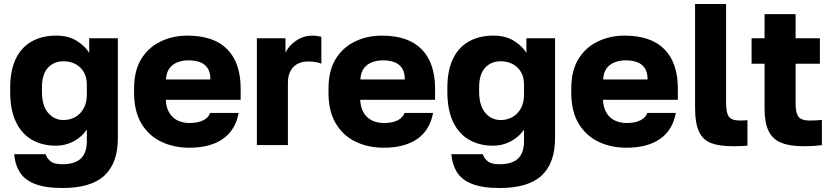

<svg xmlns="http://www.w3.org/2000/svg" viewBox="-20 -720 4130 953"><path d="M290 213.2Q204.5 213.2 152.9 192.8Q101.3 172.5 77.7 134.1Q54.2 95.7 50.5 45.5H206.5Q211.5 63.2 229.1 79.2Q246.7 95.2 290 95.2Q350.3 95.2 380.7 67.5Q411 39.8 411 -20V-76.7Q384.3 -38.2 343.7 -17.5Q303.2 3.2 257.8 3.2Q188.8 3.2 137.6 -26.8Q86.3 -56.8 58.4 -116.2Q30.5 -175.5 30.5 -265V-285Q30.5 -368.7 57.6 -426.4Q84.7 -484.2 136.3 -513.7Q188 -543.2 258.3 -543.2Q320.3 -543.2 361.7 -516.8Q403.2 -490.3 422.7 -457.8V-530H565V-34.5Q565 89.2 498.5 151.2Q432 213.2 290 213.2ZM295 -124.2Q327.8 -124.2 354.1 -139.3Q380.3 -154.3 395.7 -182.7Q411 -211 411 -250V-300.3Q411 -337.7 395.3 -363.4Q379.7 -389.2 353.8 -402.5Q328 -415.8 295 -415.8Q247.5 -415.8 217.8 -383.6Q188.2 -351.3 188.2 -285V-265Q188.2 -195.7 218.7 -159.9Q249.2 -124.2 295 -124.2Z M920 13.2Q842.5 13.2 780.2 -16.6Q718 -46.3 681.7 -107.2Q645.5 -168 645.5 -260V-280Q645.5 -368 680.2 -425.7Q715 -483.5 775.7 -513.3Q836.3 -543.2 910 -543.2Q1041.3 -543.2 1107.9 -475.5Q1174.5 -407.8 1174.5 -280.5V-224.5H802.8Q804.8 -184.5 821.3 -158.5Q837.7 -132.5 863.8 -121Q889.8 -109.5 920 -109.5Q963.8 -109.5 989.5 -123.2Q1015.2 -136.8 1023.2 -159.5H1164.5Q1148.5 -73.3 1085.7 -30.1Q1022.8 13.2 920 13.2ZM915 -420.5Q886.7 -420.5 861.7 -411.1Q836.7 -401.7 821.3 -381.3Q805.8 -361 803.8 -325.5H1024.3Q1024.3 -363 1009.2 -383.7Q994.2 -404.5 969.7 -412.5Q945.2 -420.5 915 -420.5Z M1255 0V-530H1397V-458.3Q1404.8 -476.3 1423.8 -496.3Q1442.7 -516.3 1470 -529.8Q1497.3 -543.2 1530.3 -543.2Q1546.5 -543.2 1556.7 -541.2Q1566.8 -539.2 1575 -537.3V-403.7Q1570 -407 1551.9 -410.9Q1533.8 -414.8 1510.5 -414.8Q1475.3 -414.8 1452.8 -400.7Q1430.3 -386.7 1419.7 -363Q1409 -339.3 1409 -309.3V0Z M1885 13.2Q1807.5 13.2 1745.2 -16.6Q1683 -46.3 1646.7 -107.2Q1610.5 -168 1610.5 -260V-280Q1610.5 -368 1645.2 -425.7Q1680 -483.5 1740.7 -513.3Q1801.3 -543.2 1875 -543.2Q2006.3 -543.2 2072.9 -475.5Q2139.5 -407.8 2139.5 -280.5V-224.5H1767.8Q1769.8 -184.5 1786.3 -158.5Q1802.7 -132.5 1828.8 -121Q1854.8 -109.5 1885 -109.5Q1928.8 -109.5 1954.5 -123.2Q1980.2 -136.8 1988.2 -159.5H2129.5Q2113.5 -73.3 2050.7 -30.1Q1987.8 13.2 1885 13.2ZM1880 -420.5Q1851.7 -420.5 1826.7 -411.1Q1801.7 -401.7 1786.3 -381.3Q1770.8 -361 1768.8 -325.5H1989.3Q1989.3 -363 1974.2 -383.7Q1959.2 -404.5 1934.7 -412.5Q1910.2 -420.5 1880 -420.5Z M2460 213.2Q2374.5 213.2 2322.9 192.8Q2271.3 172.5 2247.7 134.1Q2224.2 95.7 2220.5 45.5H2376.5Q2381.5 63.2 2399.1 79.2Q2416.7 95.2 2460 95.2Q2520.3 95.2 2550.7 67.5Q2581 39.8 2581 -20V-76.7Q2554.3 -38.2 2513.7 -17.5Q2473.2 3.2 2427.8 3.2Q2358.8 3.2 2307.6 -26.8Q2256.3 -56.8 2228.4 -116.2Q2200.5 -175.5 2200.5 -265V-285Q2200.5 -368.7 2227.6 -426.4Q2254.7 -484.2 2306.3 -513.7Q2358 -543.2 2428.3 -543.2Q2490.3 -543.2 2531.7 -516.8Q2573.2 -490.3 2592.7 -457.8V-530H2735V-34.5Q2735 89.2 2668.5 151.2Q2602 213.2 2460 213.2ZM2465 -124.2Q2497.8 -124.2 2524.1 -139.3Q2550.3 -154.3 2565.7 -182.7Q2581 -211 2581 -250V-300.3Q2581 -337.7 2565.3 -363.4Q2549.7 -389.2 2523.8 -402.5Q2498 -415.8 2465 -415.8Q2417.5 -415.8 2387.8 -383.6Q2358.2 -351.3 2358.2 -285V-265Q2358.2 -195.7 2388.7 -159.9Q2419.2 -124.2 2465 -124.2Z M3090 13.2Q3012.5 13.2 2950.2 -16.6Q2888 -46.3 2851.7 -107.2Q2815.5 -168 2815.5 -260V-280Q2815.5 -368 2850.2 -425.7Q2885 -483.5 2945.7 -513.3Q3006.3 -543.2 3080 -543.2Q3211.3 -543.2 3277.9 -475.5Q3344.5 -407.8 3344.5 -280.5V-224.5H2972.8Q2974.8 -184.5 2991.3 -158.5Q3007.7 -132.5 3033.8 -121Q3059.8 -109.5 3090 -109.5Q3133.8 -109.5 3159.5 -123.2Q3185.2 -136.8 3193.2 -159.5H3334.5Q3318.5 -73.3 3255.7 -30.1Q3192.8 13.2 3090 13.2ZM3085 -420.5Q3056.7 -420.5 3031.7 -411.1Q3006.7 -401.7 2991.3 -381.3Q2975.8 -361 2973.8 -325.5H3194.3Q3194.3 -363 3179.2 -383.7Q3164.2 -404.5 3139.7 -412.5Q3115.2 -420.5 3085 -420.5Z M3615 5.7Q3551 5.7 3510.2 -9.5Q3469.3 -24.7 3449.7 -66.2Q3430 -107.7 3430 -187V-700H3584V-209.7Q3584 -160.5 3597.5 -141.1Q3611 -121.7 3654 -121.7Q3666 -121.7 3674 -122.2Q3682 -122.7 3690 -123.7V2.9Q3680 4.2 3668.7 4.7Q3657.3 5.2 3643.8 5.4Q3630.2 5.7 3615 5.7Z M3965 5.7Q3899.2 5.7 3857.1 -11.7Q3815 -29 3795 -69.5Q3775 -110 3775 -180V-403.7H3710.5V-530H3775V-650H3929V-530H4049.5V-403.7H3929V-205.2Q3929 -159.8 3943.3 -140.8Q3957.6 -121.7 3999.5 -121.7Q4029.5 -121.7 4059.5 -124.7V0.5Q4040.5 2.7 4019.7 4.2Q3998.8 5.7 3965 5.7Z"/></svg>

Font: Golos Text
Style: Regular
Weight: 400
Designer: A.Korolkova, Vitaly Kuzmin
Foundry: ParaType Ltd
Version: Version 2.004